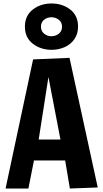

<svg xmlns="http://www.w3.org/2000/svg" viewBox="-20 -1082 592 1102"><path d="M12 0 170 -741 379 -750 541 -6 381 0 354 -161H175L143 0ZM202 -281H327L258 -640ZM123 -929Q123 -992 168 -1027Q213 -1062 276 -1062Q338 -1062 383 -1027.5Q428 -993 428 -929Q428 -887 406.5 -856.5Q385 -826 350 -811Q315 -796 276 -796Q214 -796 168.5 -831Q123 -866 123 -929ZM336 -929Q336 -954 317.5 -968.5Q299 -983 275 -983Q251 -983 233 -968.5Q215 -954 215 -929Q215 -904 233 -889Q251 -874 275 -874Q299 -874 317.5 -888.5Q336 -903 336 -929Z"/></svg>

Font: Francois One
Style: Regular
Weight: 400
Designer: Vernon Adams
Foundry: Vernon Adams
Version: Version 2.000